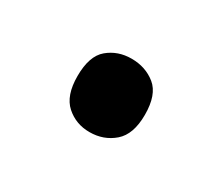

<svg xmlns="http://www.w3.org/2000/svg" viewBox="-43 -505 354 306"><g transform="rotate(30 134.0 -352.5)"><path d="M72 -353Q72 -390 90 -405Q108 -420 133 -420Q159 -420 177.5 -405Q196 -390 196 -353Q196 -317 177.5 -301Q159 -285 133 -285Q108 -285 90 -301Q72 -317 72 -353Z"/></g></svg>

Font: Noto Sans
Style: Regular
Weight: 400
Designer: Monotype Design Team
Foundry: Monotype Imaging Inc.
Version: Version 2.007